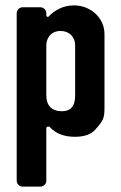

<svg xmlns="http://www.w3.org/2000/svg" viewBox="-20 -503 450 713"><path d="M152 -446V-454C152 -466 142 -476 130 -476H64C52 -476 42 -466 42 -454V168C42 180 52 190 64 190H130C142 190 152 180 152 168V-27C152 -33 161 -35 165 -31C187 -7 218 5 258 5C293 5 319 -4 335 -23C363 -55 368 -63 368 -103V-377C368 -436 317 -483 255 -483C212 -483 181 -463 161 -442C158 -438 152 -441 152 -446ZM205 -388C237 -388 259 -366 259 -335V-149C259 -121 252 -90 210 -90C170 -90 152 -113 152 -149V-335C152 -361 169 -388 205 -388Z"/></svg>

Font: DIN Rundschrift
Style: Mittel
Weight: 400
Version: Version 1.027